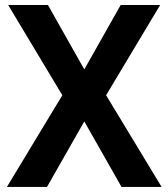

<svg xmlns="http://www.w3.org/2000/svg" viewBox="-20 -740 666 760"><path d="M614 -720.3 400 -363 619.7 0H461L313.7 -259.3L166 0H7.3L226.7 -363L12.3 -720.3H169.7L313.7 -465.3L457.7 -720.3Z"/></svg>

Font: FreesentationVF
Style: Regular
Weight: 400
Designer: glyphs from Roboto by Christian Robertson / Hangul glyphs from Noto Sans CJK(Source Han Sans) by Jang Soo-young and Kang
Foundry: PT&
Version: Version 2.001;Glyphs 3.3.1 (3343)